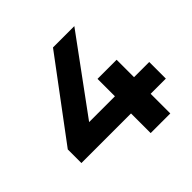

<svg xmlns="http://www.w3.org/2000/svg" viewBox="-175 -869 1037 1037"><g transform="rotate(-45 343.5 -350.0)"><path d="M561 -150H677V-277H561V-410H415V-277H218L528 -700H365L32 -254V-150H411V0H561Z"/></g></svg>

Font: Montserrat-Alt1
Style: Bold
Weight: 700
Designer: Differentunic
Foundry: Differentunic
Version: Version 7.222